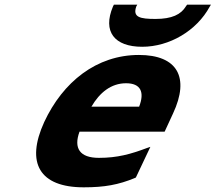

<svg xmlns="http://www.w3.org/2000/svg" viewBox="-20 -791 922 821"><path d="M371 -335C406 -395 455 -435 519 -435C582 -435 599 -397 575 -335ZM561 -32 623 -163 608 -158C539 -132 482 -116 403 -116C321 -116 294 -157 320 -228H684L720 -306C792 -460 739 -556 574 -556C393 -556 249 -441 169 -269C89 -94 149 10 338 10C427 10 487 -1 557 -30ZM567 -771H467L463 -763C418 -656 469 -591 588 -591C704 -591 821 -659 877 -763L882 -771H780L775 -764C754 -729 715 -710 645 -710C579 -710 546 -717 563 -764Z"/></svg>

Font: Passageway
Style: BdSuIt
Weight: 700
Foundry: Ascender Corporation
Version: Version 1.11